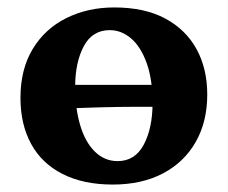

<svg xmlns="http://www.w3.org/2000/svg" viewBox="-20 -487 612 516"><path d="M283 9Q204 9 148 -19.5Q92 -48 63.5 -100.5Q35 -153 35 -224Q35 -301 68 -355.5Q101 -410 158.5 -438.5Q216 -467 287 -467Q369 -467 424.5 -437Q480 -407 508.5 -354.5Q537 -302 537 -233Q537 -160 506 -105.5Q475 -51 418 -21Q361 9 283 9ZM296 -54Q343 -54 366.5 -98.5Q390 -143 390 -210Q390 -274 374 -318Q358 -362 332 -384Q306 -406 275 -406Q228 -406 205 -362.5Q182 -319 182 -254Q182 -196 195.5 -150.5Q209 -105 235 -79.5Q261 -54 296 -54ZM128 -194Q128 -206 130.5 -224.5Q133 -243 138 -259H419Q419 -245 416.5 -230Q414 -215 409 -200Q387 -200 345 -200Q303 -200 247.5 -198.5Q192 -197 128 -194Z"/></svg>

Font: Vollkorn
Style: Bold
Weight: 700
Designer: Friedrich Althausen
Foundry: Friedrich Althausen
Version: Version 5.000